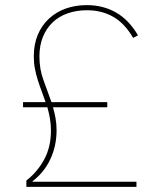

<svg xmlns="http://www.w3.org/2000/svg" viewBox="-20 -730 619 750"><path d="M83 0V-25Q125 -57 152 -106Q179 -155 179 -220Q179 -245 175 -267.5Q171 -290 165 -311H70V-331H158Q151 -352 143 -373Q135 -394 128 -416Q121 -438 116.5 -461Q112 -484 112 -510Q112 -557 127.5 -594Q143 -631 171 -657Q199 -683 236.5 -696.5Q274 -710 319 -710Q383 -710 433.5 -681Q484 -652 519 -592L500 -582Q467 -639 422 -664.5Q377 -690 320 -690Q279 -690 244.5 -678Q210 -666 185.5 -642.5Q161 -619 147.5 -585.5Q134 -552 134 -510Q134 -459 150 -416.5Q166 -374 181 -331H399V-311H187Q193 -290 197 -268Q201 -246 201 -221Q201 -161 177 -109Q153 -57 107 -22V-20H513V0Z"/></svg>

Font: IBM Plex Sans Devanagari Thin
Style: Regular
Weight: 100
Designer: Mike Abbink, Paul van der Laan, Pieter van Rosmalen, Erin McLaughlin
Foundry: Bold Monday
Version: Version 1.1